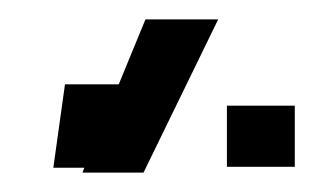

<svg xmlns="http://www.w3.org/2000/svg" viewBox="-20 -693 335 198"><path d="M47 -606H126L100 -520H35Q35 -521 47 -606ZM214 -521V-584H284V-521ZM65 -515 130 -673H205L128 -515Z"/></svg>

Font: Coval
Style: Light
Weight: 300
Foundry: Context Ltd
Version: Version 001.000